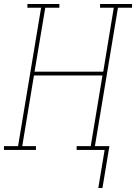

<svg xmlns="http://www.w3.org/2000/svg" viewBox="-38 -755 685 967"><path d="M457 192 489 0H348V-19H419L478 -375H133L74 -19H143V0H-18V-19H53L169 -716H100V-735H261V-716H190L136 -394H482L535 -716H466V-735H627V-716H556L440 -19H513L478 192Z"/></svg>

Font: Iosevka Slab Thin Extended
Style: Italic
Weight: 100
Width: 7
Italic angle: -9°
Monospace: yes
Designer: Belleve Invis
Foundry: Belleve Invis
Version: Version 11.1.0; ttfautohint (v1.8.3)